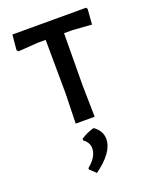

<svg xmlns="http://www.w3.org/2000/svg" viewBox="-142 -579 724 913"><g transform="rotate(-20 220.5 -123.0)"><path d="M408 -501 413 -493 407 -416 310 -423H268L266 -159L269 0H173L177 -150L175 -423H134L35 -416L28 -424L35 -501ZM246 49Q285 77 285 118Q285 185 188 255L158 227L157 220Q207 180 207 136Q207 108 179 87V79Q213 57 246 49Z"/></g></svg>

Font: Alegreya Sans SC Medium
Style: Regular
Weight: 500
Designer: Juan Pablo del Peral
Foundry: Huerta Tipografica
Version: Version 2.001;PS 002.001;hotconv 1.0.88;makeotf.lib2.5.64775